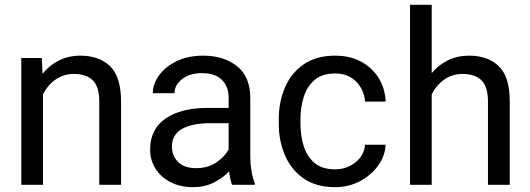

<svg xmlns="http://www.w3.org/2000/svg" viewBox="-20 -770 2210 800"><path d="M288.1 -461.9Q244.6 -461.9 211.4 -438.5Q178.2 -415 159.2 -377.4V0H68.8V-528.3H154.3L157.2 -462.4Q185.5 -498 225.6 -518.1Q265.6 -538.1 314.9 -538.1Q393.1 -538.1 438.7 -494.1Q484.4 -450.2 484.4 -346.2V0H393.6V-347.2Q393.6 -409.2 366.5 -435.5Q339.4 -461.9 288.1 -461.9Z M947.3 0Q942.9 -9.8 939.7 -24.7Q936.5 -39.6 934.6 -55.7Q909.2 -28.8 871.1 -9.5Q833 9.8 784.2 9.8Q730.5 9.8 690.2 -11.2Q649.9 -32.2 627.7 -67.6Q605.5 -103 605.5 -147Q605.5 -231.9 669.9 -276.1Q734.4 -320.3 843.3 -320.3H932.6V-362.3Q932.6 -409.2 904.5 -437.3Q876.5 -465.3 821.3 -465.3Q770 -465.3 738.5 -440.2Q707 -415 707 -381.8H616.7Q616.7 -419.9 642.6 -455.8Q668.5 -491.7 715.6 -514.9Q762.7 -538.1 826.7 -538.1Q912.6 -538.1 967.8 -494.1Q1022.9 -450.2 1022.9 -361.3V-115.2Q1022.9 -88.9 1027.6 -59.1Q1032.2 -29.3 1041.5 -7.8V0ZM797.4 -69.3Q846.2 -69.3 882.1 -93.8Q918 -118.2 932.6 -147.9V-256.8H857.9Q780.3 -256.8 738.3 -232.7Q696.3 -208.5 696.3 -159.2Q696.3 -121.6 721.7 -95.5Q747.1 -69.3 797.4 -69.3Z M1376.5 -64.5Q1424.8 -64.5 1461.2 -93.5Q1497.6 -122.6 1501 -167H1586.9Q1584.5 -120.1 1555.4 -79.8Q1526.4 -39.6 1479.5 -14.9Q1432.6 9.8 1376.5 9.8Q1296.9 9.8 1244.9 -26.6Q1192.9 -63 1167.2 -123Q1141.6 -183.1 1141.6 -253.9V-274.4Q1141.6 -345.2 1167.2 -405.3Q1192.9 -465.3 1245.1 -501.7Q1297.4 -538.1 1376.5 -538.1Q1438.5 -538.1 1484.9 -512.9Q1531.2 -487.8 1557.9 -444.6Q1584.5 -401.4 1586.9 -346.7H1501Q1497.6 -395.5 1464.1 -429.7Q1430.7 -463.9 1376.5 -463.9Q1320.8 -463.9 1289.3 -435.5Q1257.8 -407.2 1244.9 -363.8Q1231.9 -320.3 1231.9 -274.4V-253.9Q1231.9 -207.5 1244.6 -164.1Q1257.3 -120.6 1288.8 -92.5Q1320.3 -64.5 1376.5 -64.5Z M1778.8 -750V-465.3Q1807.1 -499.5 1846.7 -518.8Q1886.2 -538.1 1934.6 -538.1Q2012.7 -538.1 2058.3 -494.1Q2104 -450.2 2104 -346.2V0H2013.2V-347.2Q2013.2 -409.2 1986.1 -435.5Q1959 -461.9 1907.7 -461.9Q1864.3 -461.9 1831.1 -438.5Q1797.9 -415 1778.8 -377.4V0H1688.5V-750Z"/></svg>

Font: Vazirmatn RD
Style: Regular
Weight: 400
Designer: Saber Rastikerdar
Foundry: Saber Rastikerdar
Version: Version 32.102